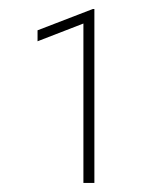

<svg xmlns="http://www.w3.org/2000/svg" viewBox="-20 -730 360 427"><path d="M189.9 -710V-323.2H165.5V-677.7L63.5 -638.2V-662.6L186.5 -710Z"/></svg>

Font: Roboto Condensed Thin
Style: Regular
Weight: 250
Width: 3
Designer: Christian Robertson
Foundry: Google
Version: Version 3.009; 2024